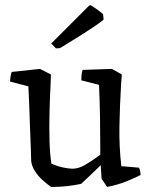

<svg xmlns="http://www.w3.org/2000/svg" viewBox="-20 -726 595 758"><path d="M182 12Q167 2 148.5 -14.5Q130 -31 117 -52Q104 -73 103 -93Q103 -111 101.5 -145.5Q100 -180 98.5 -222.5Q97 -265 95.5 -308Q94 -351 92 -385L20 -404Q20 -423 26 -442L138 -454L181 -432L180 -400Q177 -343 175.5 -283Q174 -223 175.5 -170Q177 -117 183 -80Q205 -70 228 -65Q251 -60 267 -60Q290 -60 316 -75Q342 -90 376 -115Q376 -186 375 -253.5Q374 -321 371 -391L301 -409Q301 -420 302 -430Q303 -440 306 -450L422 -454L461 -432L458 -393Q453 -308 451.5 -228Q450 -148 459 -70L529 -64Q535 -49 535 -35Q509 -22 476.5 -9Q444 4 403 12L381 -20L378 -67V-74Q359 -55 339.5 -37Q320 -19 300 0Q276 5 248 8.5Q220 12 182 12ZM201 -535 182 -554 329 -701 335 -706Q338 -706 354.5 -695Q371 -684 387 -670L389 -650Q390 -647 351 -620.5Q312 -594 217 -536Z"/></svg>

Font: Labrada
Style: Regular
Weight: 400
Designer: Mercedes Jáuregui
Foundry: Omnibus-Type Team
Version: Version 1.000; ttfautohint (v1.8.4.7-5d5b)